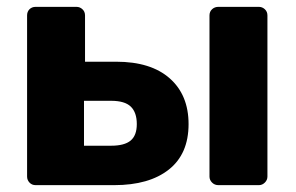

<svg xmlns="http://www.w3.org/2000/svg" viewBox="-20 -540 863 560"><path d="M84 0Q73 0 66 -7.5Q59 -15 59 -25V-495Q59 -506 66 -513Q73 -520 84 -520H203Q213 -520 220.5 -513Q228 -506 228 -495V-360H319Q420 -360 475 -311.5Q530 -263 530 -178Q530 -91 472.5 -45.5Q415 0 313 0ZM225 -115H304Q343 -115 361 -130Q379 -145 379 -178Q379 -212 361.5 -229Q344 -246 304 -246H225ZM617 0Q606 0 598.5 -7.5Q591 -15 591 -25V-495Q591 -506 598.5 -513Q606 -520 617 -520H735Q745 -520 752.5 -513Q760 -506 760 -495V-25Q760 -15 752.5 -7.5Q745 0 735 0Z"/></svg>

Font: Rubik
Style: Bold
Weight: 700
Designer: Hubert and Fischer
Foundry: Hubert and Fischer
Version: Version 2.300;gftools[0.9.30]